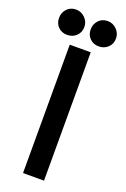

<svg xmlns="http://www.w3.org/2000/svg" viewBox="-219 -946 653 998"><g transform="rotate(20 107.5 -446.5)"><path d="M166 0H50V-710H166ZM-50 -822Q-50 -852 -30.5 -872.5Q-11 -893 19 -893Q48 -893 69 -872Q90 -851 90 -822Q90 -792 69.5 -772.5Q49 -753 19 -753Q-11 -753 -30.5 -772.5Q-50 -792 -50 -822ZM125 -822Q125 -852 144.5 -872.5Q164 -893 194 -893Q223 -893 244 -872Q265 -851 265 -822Q265 -792 244.5 -772.5Q224 -753 194 -753Q164 -753 144.5 -772.5Q125 -792 125 -822Z"/></g></svg>

Font: Akshar Medium
Style: Regular
Weight: 500
Designer: Tall Chai
Foundry: Tall Chai
Version: Version 1.000